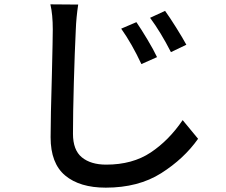

<svg xmlns="http://www.w3.org/2000/svg" viewBox="-20 -800 1040 884"><path d="M703 -537 631 -505Q587 -599 538 -668L608 -698Q630 -666 658.5 -618.5Q687 -571 703 -537ZM838 -594 767 -560Q720 -652 671 -718L740 -750Q761 -721 790.5 -674Q820 -627 838 -594ZM329 -664Q324 -562 320 -420Q316 -278 316 -184Q316 -109 357 -75.5Q398 -42 469 -42Q590 -42 674 -98Q758 -154 821 -247L892 -161Q827 -69 722 -2.5Q617 64 467 64Q347 64 280 8Q213 -48 213 -168Q213 -256 219 -460Q223 -626 223 -664Q223 -733 212 -780L340 -779Q331 -719 329 -664Z"/></svg>

Font: Sinter Medium
Style: Regular
Weight: 500
Foundry: Adobe & rsms
Version: Version 1.000